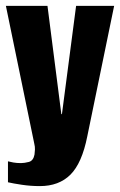

<svg xmlns="http://www.w3.org/2000/svg" viewBox="-22 -515 407 651"><path d="M113 116Q82 116 52 111.5Q22 107 5 103V32Q12 34 23.5 36Q35 38 49 38Q61 38 76 34Q91 30 95 9Q96 1 96.5 -8Q97 -17 94 -29L-2 -495H139L186 -128H188L236 -495H365L274 -53Q256 38 217 77Q178 116 113 116Z"/></svg>

Font: Alumni Sans ExtraBold
Style: Regular
Weight: 800
Designer: Robert E. Leuschke
Foundry: Robert E. Leuschke
Version: Version 1.018